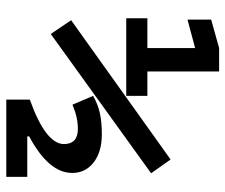

<svg xmlns="http://www.w3.org/2000/svg" viewBox="-74 -659 734 626"><g transform="rotate(90 293.0 -346.0)"><path d="M90.8 -144.5 45.9 -210.9 500 -535.2 544.9 -471.7ZM136.7 -390.6V-693.4H212.9V-390.6ZM39.6 -390.6V-459.5H140.6V-390.6ZM208.5 -390.6V-459.5H292.5V-390.6ZM43.9 -590.3V-667.5L136.7 -693.4V-615.2ZM304.7 0.5V-76.2Q377.4 -102.1 413.6 -130.1Q449.7 -158.2 449.7 -187.5Q449.7 -232.9 399.9 -232.9Q362.8 -232.9 321.3 -215.3L292.5 -282.7Q321.3 -298.8 350.3 -304.9Q379.4 -311 418 -311Q475.1 -311 509.5 -284.4Q543.9 -257.8 543.9 -214.4Q543.9 -176.3 514.4 -141.4Q484.9 -106.4 424.8 -74.2V0.5ZM317.4 0.5V-67.9H556.6V0.5Z"/></g></svg>

Font: Cascadia Code
Style: Regular
Weight: 400
Designer: Aaron Bell
Foundry: Saja Typeworks
Version: Version 2404.023